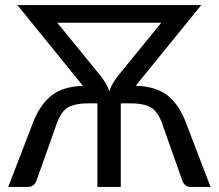

<svg xmlns="http://www.w3.org/2000/svg" viewBox="-20 -736 862 756"><path d="M809 0H731.5Q718.5 0 710.2 -6.8Q702 -13.5 698.5 -23L623 -236.5Q606.5 -290.5 579 -309.8Q551.5 -329 494.5 -329H458L457 -327.5H455.5V0H363.5V-328L363 -329H327.5Q270.5 -329 243 -309.8Q215.5 -290.5 199 -236.5L123 -23Q119.5 -13.5 111.2 -6.8Q103 0 90 0H12.5L107 -245.5Q133.5 -318 178.5 -356.5Q223 -395 306.5 -398L48.5 -716H772.5L514.5 -398.5Q598.5 -395.5 643.5 -357Q689 -318.5 715 -245.5ZM410.5 -376Q421 -411 456.5 -452Q469 -468 615 -646.5H205.5Q351.5 -468 362.5 -454Q381.5 -431.5 392.8 -413.8Q404 -396 410.5 -376Z"/></svg>

Font: Verano Sans
Style: Regular
Weight: 400
Designer: Lukasz Dziedzic with Adam Twardoch and Botio Nikoltchev
Foundry: tyPoland Lukasz Dziedzic
Version: Version 3.001;December 28, 2019;FontCreator 12.0.0.2547 64-b